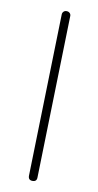

<svg xmlns="http://www.w3.org/2000/svg" viewBox="-82 -720 396 776"><g transform="rotate(10 116.0 -332.0)"><path d="M109.9 17.6Q92.3 17.6 92.3 -0.5L109.4 -665Q109.4 -672.4 114.5 -677.5Q119.6 -682.6 127.4 -682.1Q134.8 -682.1 139.9 -677Q145 -671.9 144.5 -664.6L127.4 0Q127.4 17.6 109.9 17.6Z"/></g></svg>

Font: Mikhak ExtraLight
Style: Regular
Weight: 200
Designer: Amin Abedi
Version: Version 3.3